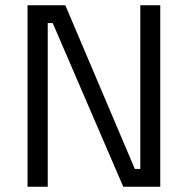

<svg xmlns="http://www.w3.org/2000/svg" viewBox="-20 -712 716 732"><path d="M162 0V-624H181L450 0H591V-692H515V-68H494L229 -692H85V0Z"/></svg>

Font: Sunflower Light
Style: Regular
Weight: 300
Designer: JIKJI
Foundry: JIKJI
Version: Version 1.00